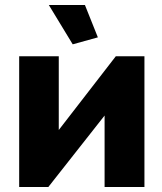

<svg xmlns="http://www.w3.org/2000/svg" viewBox="-20 -751 650 771"><path d="M216 -229 445 -525H560V0H400V-287L174 0H57V-525H216ZM176 -731H321L373 -601L272 -573Z"/></svg>

Font: Oxford Sans
Style: Regular
Weight: 800
Designer: Matt McInerney, Pablo Impallari, Rodrigo Fuenzalida
Foundry: Matt McInerney, Pablo Impallari, Rodrigo Fuenzalida
Version: Version 3.000g; ttfautohint (v1.5) -l 8 -r 28 -G 28 -x 14 -D